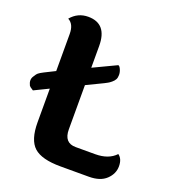

<svg xmlns="http://www.w3.org/2000/svg" viewBox="-135 -850 861 954"><g transform="rotate(20 295.0 -373.0)"><path d="M331 -116H434Q505 -116 542 -156Q566 -139 566 -99.5Q566 -60 534.5 -30Q503 0 443 0H293Q193 0 152 -37Q111 -74 111 -167V-345L35 -308Q34 -309 29 -312Q17 -319 13 -325Q6 -339 6 -350.5Q6 -362 12 -371.5Q18 -381 22.5 -387.5Q27 -394 39.5 -401.5Q52 -409 55 -410Q55 -410 111 -438V-634Q111 -686 78 -703Q114 -746 169 -746Q269 -746 269 -628V-513L391 -571Q398 -570 404.5 -555.5Q411 -541 411 -526.5Q411 -512 406 -502.5Q401 -493 390 -484Q379 -475 373 -472Q367 -469 356 -463L269 -421V-187Q269 -116 331 -116Z"/></g></svg>

Font: Laila
Style: Bold
Weight: 700
Designer: Hitesh Malaviya
Foundry: Indian Type Foundry
Version: Version 1.302;PS 1.0;hotconv 1.0.78;makeotf.lib2.5.61930; tt